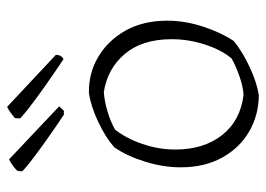

<svg xmlns="http://www.w3.org/2000/svg" viewBox="-122 -602 733 529"><g transform="rotate(-90 244.5 -337.5)"><path d="M247 9Q193 9 147.5 -17Q102 -43 75 -91.5Q48 -140 48 -206Q48 -254 63.5 -304Q79 -354 103 -389Q130 -413 173.5 -433.5Q217 -454 253 -459Q307 -460 352 -433.5Q397 -407 424.5 -358.5Q452 -310 452 -243Q452 -194 435.5 -144Q419 -94 396 -60Q367 -36 324 -16Q281 4 247 9ZM247 -33Q270 -34 299.5 -44.5Q329 -55 348 -66Q371 -93 386 -138.5Q401 -184 401 -231Q401 -312 360.5 -360Q320 -408 255 -418Q229 -416 201 -407.5Q173 -399 152 -387Q128 -357 112.5 -312Q97 -267 97 -221Q97 -143 136.5 -92.5Q176 -42 247 -33ZM346 -529Q307 -555 269.5 -581.5Q232 -608 208 -627Q184 -646 183 -649Q183 -652 183 -655.5Q183 -659 184 -663Q193 -671 202.5 -677.5Q212 -684 215 -684L358 -550L357 -542Q354 -533 346 -529ZM204 -528H193Q154 -554 121 -577.5Q88 -601 65.5 -618.5Q43 -636 37 -643Q37 -646 37.5 -650Q38 -654 39 -657Q48 -666 57.5 -672Q67 -678 70 -679L216 -541Z"/></g></svg>

Font: Labrada Light
Style: Regular
Weight: 300
Designer: Mercedes Jáuregui
Foundry: Omnibus-Type Team
Version: Version 1.000; ttfautohint (v1.8.4.7-5d5b)